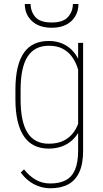

<svg xmlns="http://www.w3.org/2000/svg" viewBox="-20 -747 525 979"><path d="M378.4 -528.3H403.8V21Q403.8 88.4 384.3 130.9Q364.7 173.3 327.6 193.1Q290.5 212.9 237.8 212.9Q205.6 212.9 177 202.6Q148.4 192.4 125.5 174.1Q102.5 155.8 85.9 132.3L102.5 116.7Q129.4 150.9 162.4 169.7Q195.3 188.5 236.3 188.5Q284.2 188.5 315.7 171.6Q347.2 154.8 362.8 117.7Q378.4 80.6 378.4 20.5V-412.1ZM58.6 -241.2V-288.1Q58.6 -355.5 70.1 -402.8Q81.5 -450.2 103.5 -480.2Q125.5 -510.3 157 -524.2Q188.5 -538.1 228.5 -538.1Q265.1 -538.1 294.2 -526.4Q323.2 -514.6 344.5 -493.9Q365.7 -473.1 379.6 -445.3Q393.6 -417.5 400.9 -385.3V-126.5Q396 -100.1 382.3 -75.4Q368.7 -50.8 347.2 -31.2Q325.7 -11.7 295.7 -0.5Q265.6 10.7 227.5 10.7Q187.5 10.7 156.2 -4.2Q125 -19 103.3 -50Q81.5 -81.1 70.1 -128.7Q58.6 -176.3 58.6 -241.2ZM85 -288.1V-241.2Q85 -183.6 93.8 -140.9Q102.5 -98.1 120.4 -70.1Q138.2 -42 165.3 -28.1Q192.4 -14.2 229 -14.2Q275.4 -14.2 307.4 -31.2Q339.4 -48.3 358.6 -76.9Q377.9 -105.5 385.7 -140.1V-365.2Q380.9 -387.2 371.3 -412.6Q361.8 -438 344.2 -461.2Q326.7 -484.4 298.6 -499Q270.5 -513.7 229 -513.7Q192.4 -513.7 165.3 -499.8Q138.2 -485.8 120.4 -458Q102.5 -430.2 93.8 -387.7Q85 -345.2 85 -288.1ZM351.6 -726.6H379.9Q379.9 -690.9 363.5 -663.6Q347.2 -636.2 316.9 -620.8Q286.6 -605.5 243.7 -605.5Q179.7 -605.5 143.1 -639.4Q106.4 -673.3 106.4 -726.6H136.2Q136.2 -688 160.4 -660.2Q184.6 -632.3 243.7 -632.3Q301.8 -632.3 326.7 -660.4Q351.6 -688.5 351.6 -726.6Z"/></svg>

Font: Roboto Condensed Thin
Style: Regular
Weight: 250
Width: 3
Designer: Christian Robertson
Foundry: Google
Version: Version 3.009; 2024